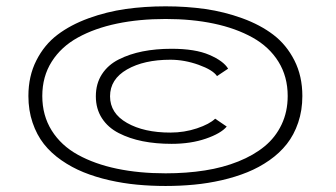

<svg xmlns="http://www.w3.org/2000/svg" viewBox="-20 -660 1090 622"><path d="M516.5 -57.5Q468.5 -57.5 423.8 -61.8Q379 -66 334 -76.2Q289 -86.5 250.8 -102Q212.5 -117.5 179 -140.8Q145.5 -164 122.2 -193.5Q99 -223 85.5 -262.8Q72 -302.5 72 -349Q72 -413.5 97.8 -464.2Q123.5 -515 166 -547.2Q208.5 -579.5 267 -600.8Q325.5 -622 387 -630.8Q448.5 -639.5 516.5 -639.5Q584 -639.5 645.2 -630.8Q706.5 -622 765 -600.8Q823.5 -579.5 865.8 -547.2Q908 -515 933.8 -464.2Q959.5 -413.5 959.5 -349Q959.5 -302.5 946 -262.8Q932.5 -223 909.2 -193.5Q886 -164 852.8 -140.8Q819.5 -117.5 781.2 -102Q743 -86.5 698.2 -76.2Q653.5 -66 608.8 -61.8Q564 -57.5 516.5 -57.5ZM516.5 -98.5Q584.5 -98.5 643.5 -107.8Q702.5 -117 752.2 -137Q802 -157 837.2 -186Q872.5 -215 892.2 -256.5Q912 -298 912 -349Q912 -412 882 -460.2Q852 -508.5 798 -538.5Q744 -568.5 673 -583.5Q602 -598.5 516.5 -598.5Q430.5 -598.5 358.8 -583.5Q287 -568.5 232.5 -538.5Q178 -508.5 147.5 -460.2Q117 -412 117 -349Q117 -286 147.5 -237.2Q178 -188.5 232.5 -158.5Q287 -128.5 358.8 -113.5Q430.5 -98.5 516.5 -98.5ZM714.5 -250Q695.5 -227.5 646.8 -210.8Q598 -194 536 -194Q485 -194 442.2 -202.5Q399.5 -211 364.8 -228.8Q330 -246.5 310.2 -277Q290.5 -307.5 290.5 -348Q290.5 -389 310.2 -419.5Q330 -450 364.8 -467.5Q399.5 -485 442.2 -493.5Q485 -502 536 -502Q612.5 -502 658.2 -482.2Q704 -462.5 719 -437.5L683 -413.5Q669.5 -433.5 623.5 -450Q577.5 -466.5 532 -466.5Q446.5 -466.5 391.5 -435Q336.5 -403.5 336.5 -348Q336.5 -293 391.5 -261.8Q446.5 -230.5 532 -230.5Q577 -230.5 618 -244.2Q659 -258 677 -275.5Z"/></svg>

Font: League Mono Extended UltraLight
Style: Regular
Weight: 200
Width: 9
Designer: Tyler Finck
Foundry: The League of Moveable Type / Tyler Finck
Version: Version 2.210